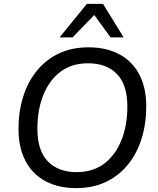

<svg xmlns="http://www.w3.org/2000/svg" viewBox="-20 -957 811 986"><path d="M371 9Q281 9 214.5 -26Q148 -61 111.5 -129.5Q75 -198 75 -295Q75 -384 99 -460.5Q123 -537 169.5 -594Q216 -651 282.5 -682.5Q349 -714 435 -714Q525 -714 591.5 -679Q658 -644 694.5 -576Q731 -508 731 -411Q731 -321 707 -244.5Q683 -168 636.5 -111Q590 -54 523.5 -22.5Q457 9 371 9ZM373 -73Q458 -73 515.5 -117Q573 -161 603.5 -237Q634 -313 634 -410Q634 -522 580.5 -577Q527 -632 432 -632Q348 -632 290.5 -588.5Q233 -545 202.5 -469Q172 -393 172 -296Q172 -183 226 -128Q280 -73 373 -73ZM286 -765 426 -937H509L615 -765H548L464 -880L353 -765Z"/></svg>

Font: Nunito Sans 12pt ExtraLight 12pt Medium
Style: Italic
Weight: 500
Italic angle: -9°
Version: Version 3.101;gftools[0.9.27]